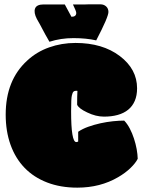

<svg xmlns="http://www.w3.org/2000/svg" viewBox="-20 -841 654 874"><path d="M418 -657.2Q372.1 -667.5 314.5 -667.5Q256.3 -667.5 205.1 -650.9Q193.8 -670.4 185.8 -684.8Q177.7 -699.2 172.9 -709Q163.6 -727.5 147.9 -754.4Q132.8 -783.7 139.6 -802.2Q146.5 -820.8 178.7 -820.8H274.9L305.2 -764.6Q327.1 -764.6 327.1 -782.2Q327.1 -790 312 -820.8H347.2Q359.9 -820.8 368.9 -820.8Q377.9 -820.8 384.3 -821.3H437Q452.6 -821.3 463.1 -811.8Q473.6 -802.2 473.6 -786.6Q473.6 -763.7 418 -657.2ZM327.1 -194.3Q332 -194.3 335.9 -196.8V-241.2Q355 -254.4 381.6 -263.9Q408.2 -273.4 437 -279.8Q465.8 -286.1 494.1 -289.1Q522.5 -292 545.4 -292Q559.6 -277.3 570.8 -255.9Q582 -234.4 589.8 -210.4Q597.7 -186.5 602.1 -162.4Q606.4 -138.2 606.9 -118.2Q597.2 -98.6 574 -76.2Q550.8 -53.7 518.1 -34.7Q436.5 13.2 332 13.2Q255.4 13.2 194.6 -10.3Q133.8 -33.7 92 -76.9Q50.3 -120.1 28.1 -181.6Q5.9 -243.2 5.9 -319.3Q5.9 -475.6 103.5 -564.9Q146.5 -605 203.4 -625.2Q260.3 -645.5 323.7 -645.5Q446.8 -645.5 525.4 -585.9Q604 -526.4 604 -439Q604 -406.2 593.5 -381.8Q583 -357.4 563.5 -341.6Q543.9 -325.7 516.1 -317.9Q488.3 -310.1 453.6 -310.1Q416 -310.1 377 -329.1Q338.4 -347.2 331.1 -364.3Q331.1 -404.8 332.5 -427.2Q332 -427.7 329.1 -427.7H325.7Q318.4 -427.7 314.2 -423.6Q310.1 -419.4 307.1 -406.2Q303.7 -394 303.7 -334.5Q303.7 -194.3 327.1 -194.3Z"/></svg>

Font: Modak sl
Style: Regular
Weight: 400
Designer: Sarang Kulkarni, Maithili Shingre, Noopur Datye
Foundry: Ek Type
Version: Version 1.036;PS Version 1.000;hotconv 1.0.79;makeotf.lib2.5